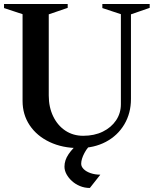

<svg xmlns="http://www.w3.org/2000/svg" viewBox="-21 -720 763 953"><path d="M370 15Q289 15 225.5 -15Q162 -45 126.5 -98Q91 -151 91 -219V-662L102 -646L-1 -680V-700H315V-681L210 -645L221 -661V-246Q221 -188 243 -142.5Q265 -97 303.5 -71.5Q342 -46 392 -46Q447 -46 489 -66.5Q531 -87 555 -122.5Q579 -158 579 -203V-662L590 -646L487 -680V-700H722V-681L618 -645L629 -661V-229Q629 -158 596 -102.5Q563 -47 504.5 -16Q446 15 370 15ZM425 213Q399 213 376 203.5Q353 194 336 178.5Q319 163 309 144.5Q299 126 299 107Q299 75 319.5 45Q340 15 377 -16H444Q414 9 398 39.5Q382 70 382 93Q382 107 394.5 119.5Q407 132 429 139.5Q451 147 477 147Z"/></svg>

Font: Wittgenstein SemiBold
Style: Regular
Weight: 600
Designer: Jörg Drees
Foundry: Jörg Drees
Version: Version 1.500